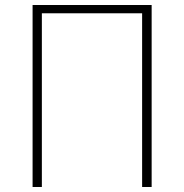

<svg xmlns="http://www.w3.org/2000/svg" viewBox="-20 -746 734 766"><path d="M110 -726H585V0H547V-693H147V0H110Z"/></svg>

Font: SpoqaHanSans
Style: Thin
Weight: 250
Designer: [Spoqa Han Sans] Dong-huui Kim \uAE40 \uB3D9 \uD718   [Noto Sans] Ryoko NISHIZUKA \u897F \u585A \u6DBC \u5B50  (kana & i
Foundry: Spoqa (http://bi.spoqa.com)
Version: Version 1.004;PS 1.004;hotconv 1.0.82;makeotf.lib2.5.63406